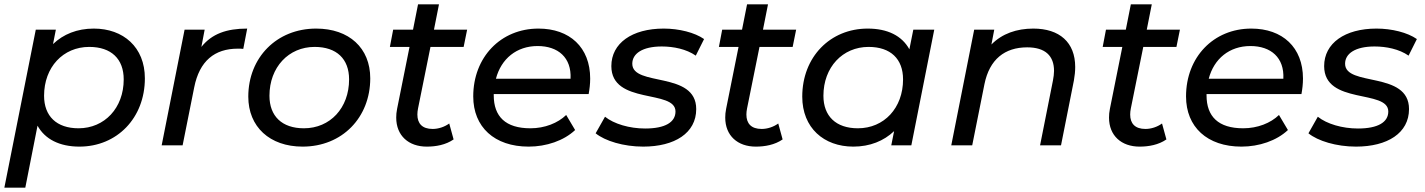

<svg xmlns="http://www.w3.org/2000/svg" viewBox="-20 -666 6530 880"><path d="M410 -535C333 -535 270 -509 223 -464L236 -530H144L0 194H96L152 -90C186 -28 253 6 344 6C516 6 644 -125 644 -307C644 -450 545 -535 410 -535ZM340 -78C239 -78 182 -134 182 -227C182 -358 269 -451 389 -451C490 -451 547 -396 547 -302C547 -171 459 -78 340 -78Z M903 -451 918 -530H826L721 0H817L870 -265C894 -387 964 -443 1070 -443C1080 -443 1086 -443 1095 -442L1113 -535C1018 -535 951 -511 903 -451Z M1367 6C1548 6 1677 -127 1677 -307C1677 -446 1580 -535 1429 -535C1248 -535 1118 -402 1118 -223C1118 -85 1216 6 1367 6ZM1373 -78C1272 -78 1215 -134 1215 -227C1215 -358 1303 -451 1422 -451C1523 -451 1580 -396 1580 -302C1580 -171 1493 -78 1373 -78Z M1953 -451H2105L2121 -530H1969L1992 -646H1896L1873 -530H1782L1767 -451H1857L1800 -167C1797 -153 1796 -139 1796 -127C1796 -44 1853 6 1936 6C1978 6 2023 -2 2059 -27L2039 -100C2017 -84 1989 -75 1963 -75C1915 -75 1893 -100 1893 -141C1893 -150 1894 -159 1896 -169Z M2678 -235C2682 -257 2685 -281 2685 -306C2685 -449 2591 -535 2448 -535C2275 -535 2149 -404 2149 -224C2149 -84 2246 6 2403 6C2484 6 2564 -21 2616 -70L2575 -139C2537 -102 2477 -78 2411 -78C2297 -78 2243 -132 2243 -229V-235ZM2444 -455C2538 -455 2600 -402 2595 -305H2253C2277 -397 2348 -455 2444 -455Z M2928 6C3072 6 3171 -56 3171 -166C3171 -342 2878 -267 2878 -374C2878 -420 2924 -453 3013 -453C3067 -453 3126 -441 3169 -411L3207 -487C3164 -517 3092 -535 3022 -535C2877 -535 2782 -468 2782 -363C2782 -184 3076 -258 3076 -155C3076 -106 3029 -77 2937 -77C2865 -77 2794 -98 2753 -131L2710 -55C2753 -20 2838 6 2928 6Z M3461 -451H3613L3629 -530H3477L3500 -646H3404L3381 -530H3290L3275 -451H3365L3308 -167C3305 -153 3304 -139 3304 -127C3304 -44 3361 6 3444 6C3486 6 3531 -2 3567 -27L3547 -100C3525 -84 3497 -75 3471 -75C3423 -75 3401 -100 3401 -141C3401 -150 3402 -159 3404 -169Z M4166 -530 4148 -440C4114 -502 4048 -535 3957 -535C3785 -535 3657 -405 3657 -223C3657 -80 3756 6 3891 6C3967 6 4031 -20 4078 -65L4065 0H4157L4262 -530ZM3912 -78C3811 -78 3754 -134 3754 -227C3754 -358 3842 -451 3961 -451C4062 -451 4119 -396 4119 -302C4119 -171 4032 -78 3912 -78Z M4716 -535C4640 -535 4573 -512 4524 -462L4537 -530H4445L4340 0H4436L4492 -280C4515 -394 4585 -449 4688 -449C4771 -449 4811 -410 4811 -341C4811 -328 4809 -313 4806 -297L4747 0H4843L4902 -297C4906 -319 4908 -340 4908 -359C4908 -472 4836 -535 4716 -535Z M5220 -451H5372L5388 -530H5236L5259 -646H5163L5140 -530H5049L5034 -451H5124L5067 -167C5064 -153 5063 -139 5063 -127C5063 -44 5120 6 5203 6C5245 6 5290 -2 5326 -27L5306 -100C5284 -84 5256 -75 5230 -75C5182 -75 5160 -100 5160 -141C5160 -150 5161 -159 5163 -169Z M5945 -235C5949 -257 5952 -281 5952 -306C5952 -449 5858 -535 5715 -535C5542 -535 5416 -404 5416 -224C5416 -84 5513 6 5670 6C5751 6 5831 -21 5883 -70L5842 -139C5804 -102 5744 -78 5678 -78C5564 -78 5510 -132 5510 -229V-235ZM5711 -455C5805 -455 5867 -402 5862 -305H5520C5544 -397 5615 -455 5711 -455Z M6195 6C6339 6 6438 -56 6438 -166C6438 -342 6145 -267 6145 -374C6145 -420 6191 -453 6280 -453C6334 -453 6393 -441 6436 -411L6474 -487C6431 -517 6359 -535 6289 -535C6144 -535 6049 -468 6049 -363C6049 -184 6343 -258 6343 -155C6343 -106 6296 -77 6204 -77C6132 -77 6061 -98 6020 -131L5977 -55C6020 -20 6105 6 6195 6Z"/></svg>

Font: AWKNG-Font Medium
Style: Italic
Weight: 500
Italic angle: -11.3°
Designer: Awakening Church
Foundry: Awakening Church
Version: Version 1.700;PS 001.700;hotconv 1.0.88;makeotf.lib2.5.64775